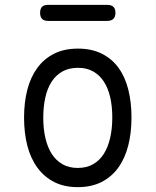

<svg xmlns="http://www.w3.org/2000/svg" viewBox="-20 -760 640 790"><path d="M300 10Q244 10 203 -11Q162 -32 134 -70Q106 -108 92.5 -160.5Q79 -213 79 -276Q79 -339 92.5 -391Q106 -443 133.5 -480.5Q161 -518 202.5 -539Q244 -560 301 -560Q357 -560 399 -539Q441 -518 468 -480.5Q495 -443 508 -391Q521 -339 521 -277Q521 -213 507.5 -160.5Q494 -108 466.5 -70Q439 -32 397.5 -11Q356 10 300 10ZM300 -69Q336 -69 362.5 -84Q389 -99 406.5 -126Q424 -153 433 -191.5Q442 -230 442 -277Q442 -322 433.5 -359.5Q425 -397 407.5 -424Q390 -451 363.5 -466Q337 -481 301 -481Q264 -481 237 -466Q210 -451 192.5 -424Q175 -397 166.5 -359Q158 -321 158 -275Q158 -229 167 -191Q176 -153 193.5 -126Q211 -99 237.5 -84Q264 -69 300 -69ZM178 -674Q161 -674 153 -682.5Q145 -691 145 -707Q145 -724 153 -732Q161 -740 178 -740H421Q438 -740 446.5 -732Q455 -724 455 -707Q455 -691 446.5 -682.5Q438 -674 421 -674Z"/></svg>

Font: Maple Mono Normal NL Light
Style: Regular
Weight: 300
Monospace: yes
Designer: subframe7536
Version: Version 7.000